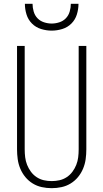

<svg xmlns="http://www.w3.org/2000/svg" viewBox="-20 -975 540 1003"><path d="M250 8Q224 8 198.5 2.5Q173 -3 151 -16.5Q129 -30 112.5 -50Q96 -70 86 -94Q76 -118 72.5 -143.5Q69 -169 69 -195V-735H109V-195Q109 -174 111.5 -153.5Q114 -133 121.5 -114Q129 -95 141.5 -78Q154 -61 171.5 -49.5Q189 -38 209 -33.5Q229 -29 250 -29Q271 -29 291 -33.5Q311 -38 328.5 -49.5Q346 -61 358.5 -78Q371 -95 378.5 -114Q386 -133 388.5 -153.5Q391 -174 391 -195V-735H431V-195Q431 -169 427.5 -143.5Q424 -118 414 -94Q404 -70 387.5 -50Q371 -30 349 -16.5Q327 -3 301.5 2.5Q276 8 250 8ZM250 -815Q222 -815 194.5 -823.5Q167 -832 147 -852Q127 -872 118.5 -899.5Q110 -927 110 -955H150Q150 -935 156 -914.5Q162 -894 176 -879.5Q190 -865 210 -858.5Q230 -852 250 -852Q270 -852 290 -858.5Q310 -865 324 -879.5Q338 -894 344 -914.5Q350 -935 350 -955H390Q390 -927 381.5 -899.5Q373 -872 353 -852Q333 -832 305.5 -823.5Q278 -815 250 -815Z"/></svg>

Font: Iosevka Extralight
Style: Regular
Weight: 200
Monospace: yes
Designer: Belleve Invis
Foundry: Belleve Invis
Version: Version 32.0.1; ttfautohint (v1.8.4)